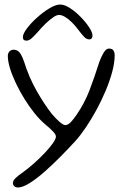

<svg xmlns="http://www.w3.org/2000/svg" viewBox="-20 -647 562 848"><path d="M60 181Q48.5 181 42.8 175.2Q37 169.5 37 161.5Q37 151 48.5 139.8Q60 128.5 76.5 117.5Q105 97 131.8 73Q158.5 49 180 26Q201.5 3 214.2 -15.5Q227 -34 227 -44Q227 -52.5 214 -66.5Q201 -80.5 176.5 -100.5Q154.5 -119.5 131.5 -148.2Q108.5 -177 87.5 -211Q66.5 -245 50 -279.8Q33.5 -314.5 24 -345.8Q14.5 -377 14.5 -400.5Q14.5 -408.5 18 -414.8Q21.5 -421 27.2 -424.2Q33 -427.5 40 -427.5Q54.5 -427.5 64.8 -417Q75 -406.5 86 -375.5Q108 -305 142.2 -245Q176.5 -185 208.5 -144.5Q225 -124.5 242.2 -109.5Q259.5 -94.5 268 -94.5Q281 -94.5 294.2 -109.2Q307.5 -124 317.5 -139Q353.5 -191 375.5 -248.8Q397.5 -306.5 418.5 -373Q428 -398.5 438.5 -415.5Q449 -432.5 461.5 -432.5Q475.5 -432.5 481 -424Q486.5 -415.5 486.5 -403Q486.5 -370 475.5 -329.2Q464.5 -288.5 446.2 -245.2Q428 -202 405.5 -160.8Q383 -119.5 359.5 -84.8Q336 -50 315 -26.5Q285.5 6 249.8 42.2Q214 78.5 178.2 110.2Q142.5 142 111.2 161.5Q80 181 60 181ZM96.5 -467.5Q81 -467.5 81 -483Q81 -497.5 98.8 -521.2Q116.5 -545 143.5 -569.2Q170.5 -593.5 198.2 -610.2Q226 -627 246 -627Q265 -627 289.2 -611.2Q313.5 -595.5 336.2 -572.2Q359 -549 373.8 -526.2Q388.5 -503.5 388.5 -490Q388.5 -482 384.8 -477.5Q381 -473 374.5 -473Q362.5 -473 351.8 -484Q341 -495 323 -519Q311 -535 296.5 -549.2Q282 -563.5 267.5 -572.2Q253 -581 240.5 -581Q230 -581 214.5 -570.2Q199 -559.5 181.5 -542.8Q164 -526 148.5 -507.5Q128.5 -485 117.8 -476.2Q107 -467.5 96.5 -467.5Z"/></svg>

Font: Gluten Thin ExtraLight
Style: Regular
Weight: 250
Version: Version 1.300